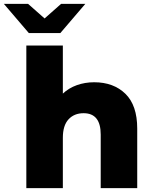

<svg xmlns="http://www.w3.org/2000/svg" viewBox="-76 -979 792 999"><path d="M638 -310V0H448V-279Q448 -390 359 -390Q310 -390 280.5 -358Q251 -326 251 -262V0H61V-742H251V-492Q282 -521 324 -536Q366 -551 414 -551Q515 -551 576.5 -491Q638 -431 638 -310ZM368 -959 238 -807H74L-56 -959H70L156 -883L242 -959Z"/></svg>

Font: Montserrat Alternates ExtraBold
Style: Regular
Weight: 800
Designer: Julieta Ulanovsky
Foundry: Julieta Ulanovsky
Version: Version 7.200